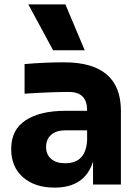

<svg xmlns="http://www.w3.org/2000/svg" viewBox="-20 -841 634 875"><path d="M404 -105Q367 14 229 14Q139 14 85 -33Q31 -80 31 -162Q31 -250 97 -293Q163 -336 278 -336H377V-338Q377 -380 356.5 -401Q336 -422 293 -422Q214 -422 92 -414V-549Q184 -557 272 -557Q531 -557 531 -336V0H404ZM277 -97Q372 -97 377 -203V-247H277Q236 -247 213 -226.5Q190 -206 190 -171Q190 -137 213 -117Q236 -97 277 -97ZM109 -821H278L366 -612H222Z"/></svg>

Font: Sora-SIA
Style: Bold
Weight: 700
Designer: Jonathan Barnbrook, Julián Moncada
Foundry: Barnbrook Fonts
Version: Version 2.000